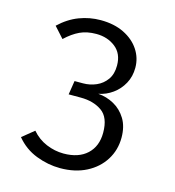

<svg xmlns="http://www.w3.org/2000/svg" viewBox="-108 -809 832 912"><g transform="rotate(15 307.5 -352.5)"><path d="M275.4 -717.4Q342.1 -717.4 390.8 -693.3Q439.5 -669.2 465.9 -629.2Q492.3 -589.2 492.3 -541Q492.3 -497.9 473.3 -463.3Q454.4 -428.7 423.1 -406.2Q391.8 -383.6 354.4 -376.4Q395.9 -373.3 432.6 -353.1Q469.2 -332.8 492.1 -295.4Q514.9 -257.9 514.9 -203.6Q514.9 -142.6 484.1 -93.6Q453.3 -44.6 398.2 -16.4Q343.1 11.8 269.7 11.8Q210.3 11.8 151.8 -10.8Q93.3 -33.3 52.8 -82.6L110.8 -129.7Q141 -94.4 182.8 -76.9Q224.6 -59.5 267.7 -59.5Q341.5 -59.5 383.1 -98.2Q424.6 -136.9 424.6 -203.6Q424.6 -279 382.8 -308.2Q341 -337.4 278.5 -337.4H219L229.7 -405.6H271.3Q305.6 -405.6 336.2 -419Q366.7 -432.3 386.2 -459.5Q405.6 -486.7 405.6 -528.7Q405.6 -587.2 366.7 -617.9Q327.7 -648.7 272.3 -648.7Q226.2 -648.7 191.8 -632.6Q157.4 -616.4 122.6 -583.6L74.9 -636.4Q120 -679 170.8 -698.2Q221.5 -717.4 275.4 -717.4Z"/></g></svg>

Font: FiraCode Nerd Font
Style: Regular
Weight: 400
Designer: Carrois Corporate, Edenspiekermann AG, Nikita Prokopov
Foundry: Carrois Corporate, Edenspiekermann AG, Nikita Prokopov
Version: Version 6.002;Nerd Fonts 2.1.0